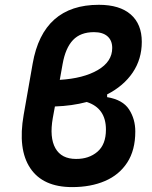

<svg xmlns="http://www.w3.org/2000/svg" viewBox="-20 -762 626 792"><path d="M277.8 9.8Q157.2 9.8 105 -68.1Q52.7 -146 77.6 -288.1L114.7 -499.5Q157.2 -742.2 387.7 -742.2Q473.6 -742.2 519.3 -702.4Q564.9 -662.6 564.9 -589.4Q564.9 -518.1 527.3 -462.6Q489.7 -407.2 421.9 -372.6V-361.3Q486.3 -350.6 512.2 -310.8Q538.1 -271 538.1 -219.7Q538.1 -142.6 504.9 -91.6Q471.7 -40.5 413.1 -15.4Q354.5 9.8 277.8 9.8ZM337.9 -341.3Q277.3 -325.2 206.5 -322.8L197.8 -275.4Q183.6 -194.8 208.5 -150.6Q233.4 -106.4 293.5 -106.4Q346.7 -106 381.8 -136Q417 -166 417 -227.5Q417 -315.9 337.9 -341.3ZM226.6 -432.6Q324.2 -438.5 383.5 -473.1Q442.9 -507.8 442.9 -564Q442.9 -595.2 423.3 -612.3Q403.8 -629.4 367.7 -629.4Q312 -629.4 281 -596.7Q250 -564 238.3 -498Z"/></svg>

Font: Cascadia Code NF SemiBold
Style: Italic
Weight: 600
Italic angle: -10°
Monospace: yes
Designer: Aaron Bell
Foundry: Saja Typeworks
Version: Version 2404.023; ttfautohint (v1.8.4)